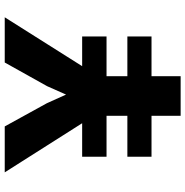

<svg xmlns="http://www.w3.org/2000/svg" viewBox="-6 -777 783 811"><g transform="rotate(-90 385.5 -371.5)"><path d="M129 -123V-225H302V-313H129V-416H270.5L63 -743H257L355 -565L391.5 -484L427 -564L527 -743H718L511.5 -416H637V-313H469V-225H637V-123H469V0H302V-123Z"/></g></svg>

Font: Merriweather Sans ExtraBold
Style: Regular
Weight: 800
Designer: Eben Sorkin
Foundry: Eben Sorkin
Version: Version 2.001; ttfautohint (v1.8.3)